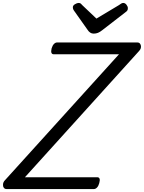

<svg xmlns="http://www.w3.org/2000/svg" viewBox="-78 -1282 976 1302"><path d="M-34 0Q-46 0 -52.5 -9.5Q-59 -19 -57.5 -33Q-56 -47 -46 -58L729 -914H286Q275 -914 271 -923.5Q267 -933 272 -954Q278 -974 288 -984Q298 -994 309 -994H854Q872 -994 877 -974Q882 -954 865 -936L91 -80H582Q593 -80 597 -70.5Q601 -61 595 -40Q590 -21 580 -10.5Q570 0 559 0ZM758 -1262Q770 -1262 779.5 -1250Q789 -1238 789 -1227Q789 -1217 786 -1212Q783 -1207 778 -1203L615 -1077Q600 -1065 586.5 -1059.5Q573 -1054 557 -1054Q544 -1054 533.5 -1061Q523 -1068 515 -1081L423 -1211Q418 -1219 417 -1224Q416 -1229 416 -1233Q416 -1245 430.5 -1253.5Q445 -1262 454 -1262Q465 -1262 470 -1257.5Q475 -1253 481 -1246L576 -1156L728 -1247Q735 -1251 742 -1256.5Q749 -1262 758 -1262Z"/></svg>

Font: Playwrite CA
Style: Regular
Weight: 400
Designer: Veronika Burian, José Scaglione
Foundry: TypeTogether
Version: Version 1.002